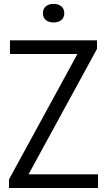

<svg xmlns="http://www.w3.org/2000/svg" viewBox="-20 -942 536 962"><path d="M25 0V-43L368 -671.5H30V-740H466V-697L123 -68.5H471V0ZM248.5 -829.5Q224.5 -829.5 209.8 -841.5Q195 -853.5 195 -875.5Q195 -898 209.8 -910.2Q224.5 -922.5 248.5 -922.5Q272.5 -922.5 287.2 -910.2Q302 -898 302 -875.5Q302 -853.5 287.2 -841.5Q272.5 -829.5 248.5 -829.5Z"/></svg>

Font: Encode Sans Cnd
Style: Regular
Weight: 400
Width: 3
Designer: Multiple Designers
Foundry: Impallari Type
Version: Version 3.002; ttfautohint (v1.8.3) -l 8 -r 50 -G 200 -x 14 